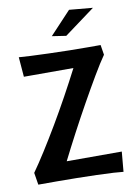

<svg xmlns="http://www.w3.org/2000/svg" viewBox="-100 -985 745 1061"><g transform="rotate(-10 272.5 -455.0)"><path d="M511 -644Q483 -604 445 -539.5Q407 -475 365 -400Q323 -325 281.5 -246.5Q240 -168 206 -100H515L505 12Q490 10 450 7.5Q410 5 356.5 3.5Q303 2 244 1Q185 0 133 0H29L18 -68Q50 -113 89 -174.5Q128 -236 170 -307Q212 -378 253.5 -453.5Q295 -529 332 -601H54L45 -712Q64 -710 109.5 -708Q155 -706 211.5 -704Q268 -702 327 -701Q386 -700 432 -700H502ZM496 -910 324 -783 245 -795 364 -922Z"/></g></svg>

Font: Cantora One
Style: Regular
Weight: 400
Designer: Pablo Impallari, Rodrigo Fuenzalida
Foundry: Pablo Impallari
Version: Version 1.002; ttfautohint (v0.8) -G 200 -r 50